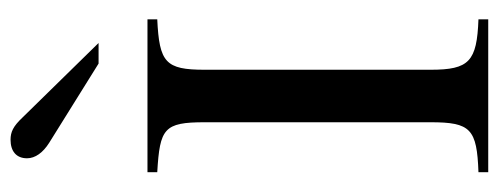

<svg xmlns="http://www.w3.org/2000/svg" viewBox="-318 -650 968 373"><g transform="rotate(-90 166.5 -464.0)"><path d="M315 0V-19C233 -22 217 -37 217 -112V-551C217 -627 231 -639 315 -643V-662H18V-643C103 -638 115 -630 115 -551V-112C115 -34 102 -22 18 -19V0ZM269 -757 124 -905C107 -923 96 -928 81 -928C59 -928 45 -917 45 -896C45 -880 56 -865 75 -853L229 -757Z"/></g></svg>

Font: XITS
Style: Regular
Weight: 400
Designer: MicroPress Inc., with final additions and corrections provided by Coen Hoffman, Elsevier (retired)
Version: Version 1.302